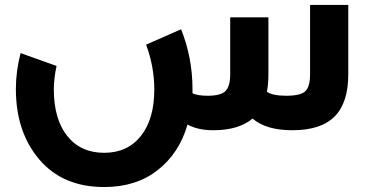

<svg xmlns="http://www.w3.org/2000/svg" viewBox="-20 -525 1480 774"><path d="M1230 -505H1384V-225Q1384 -111 1329 -55.5Q1274 0 1158 0Q1053 0 998 -47Q942 0 840 0Q777 0 736 -23Q703 92 616 160.5Q529 229 400 229Q233 229 138.5 118Q44 7 44 -166Q44 -238 63 -311L208 -259Q197 -209 197 -165Q197 -45 251 23Q305 91 400 91Q494 91 548 23Q602 -45 602 -164Q602 -256 569 -345L710 -407Q756 -292 756 -166V-149Q777 -139 817 -139Q870 -139 889 -158Q908 -177 908 -226V-455H1062V-225Q1062 -186 1056 -155Q1079 -139 1134 -139Q1191 -139 1210.5 -157Q1230 -175 1230 -226Z"/></svg>

Font: Montserrat-Arabic SemiBold
Style: Regular
Weight: 600
Designer: Mohamed Gaber
Foundry: Kief Type Foundry
Version: Version 5.008;PS 005.008;hotconv 1.0.88;makeotf.lib2.5.64775